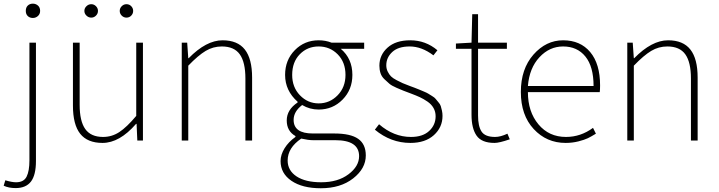

<svg xmlns="http://www.w3.org/2000/svg" viewBox="-53 -757 3872 1034"><path d="M31.2 255.9Q-5.9 255.9 -33.2 243.2L-24.4 213.9Q10.7 224.6 33.2 224.6Q75.2 224.6 90.3 194.3Q105.5 164.1 105.5 106.4V-527.3H140.6V110.4Q140.6 185.5 113.8 220.7Q86.9 255.9 31.2 255.9ZM124 -660.2Q107.4 -660.2 96.7 -670.4Q85.9 -680.7 85.9 -698.2Q85.9 -716.8 96.7 -727.1Q107.4 -737.3 124 -737.3Q139.6 -737.3 151.4 -727.1Q163.1 -716.8 163.1 -698.2Q163.1 -681.6 151.4 -670.9Q139.6 -660.2 124 -660.2Z M499 12.7Q418 12.7 378.9 -36.6Q339.8 -85.9 339.8 -188.5V-527.3H376V-192.4Q376 -104.5 406.2 -62Q436.5 -19.5 502 -19.5Q549.8 -19.5 589.8 -45.9Q629.9 -72.3 680.7 -132.8V-527.3H716.8V0H686.5L682.6 -89.8H679.7Q590.8 12.7 499 12.7ZM463.9 -672.9Q453.1 -662.1 438.5 -662.1Q423.8 -662.1 412.6 -672.9Q401.4 -683.6 401.4 -698.2Q401.4 -712.9 412.6 -723.6Q423.8 -734.4 438.5 -734.4Q453.1 -734.4 463.9 -723.6Q474.6 -712.9 474.6 -698.2Q474.6 -683.6 463.9 -672.9ZM627.9 -662.1Q613.3 -662.1 602.5 -672.9Q591.8 -683.6 591.8 -698.2Q591.8 -712.9 602.5 -723.6Q613.3 -734.4 627.9 -734.4Q643.6 -734.4 653.8 -723.6Q664.1 -712.9 664.1 -698.2Q664.1 -683.6 653.8 -672.9Q643.6 -662.1 627.9 -662.1Z M925.8 0V-527.3H955.1L960.9 -443.4H962.9Q1057.6 -540 1145.5 -540Q1226.6 -540 1265.6 -490.2Q1304.7 -440.4 1304.7 -338.9V0H1268.6V-334Q1268.6 -421.9 1238.3 -464.4Q1208 -506.8 1141.6 -506.8Q1094.7 -506.8 1054.7 -482.9Q1014.6 -459 960.9 -403.3V0Z M1674.8 256.8Q1575.2 256.8 1516.6 216.8Q1458 176.8 1458 110.4Q1458 76.2 1479.5 41.5Q1501 6.8 1538.1 -19.5V-24.4Q1491.2 -50.8 1491.2 -108.4Q1491.2 -166 1549.8 -205.1V-209Q1482.4 -268.6 1482.4 -353.5Q1482.4 -433.6 1534.7 -486.8Q1586.9 -540 1663.1 -540Q1700.2 -540 1732.4 -527.3H1908.2V-494.1H1782.2Q1844.7 -441.4 1844.7 -353.5Q1844.7 -274.4 1792 -220.7Q1739.3 -167 1663.1 -167Q1615.2 -167 1574.2 -191.4Q1528.3 -156.2 1528.3 -111.3Q1528.3 -38.1 1631.8 -38.1H1748Q1835 -38.1 1876 -9.3Q1917 19.5 1917 80.1Q1917 150.4 1849.1 203.6Q1781.2 256.8 1674.8 256.8ZM1663.1 -200.2Q1722.7 -200.2 1765.1 -243.7Q1807.6 -287.1 1807.6 -353.5Q1807.6 -421.9 1765.6 -464.4Q1723.6 -506.8 1663.1 -506.8Q1602.5 -506.8 1561.5 -464.8Q1520.5 -422.9 1520.5 -353.5Q1520.5 -287.1 1562.5 -243.7Q1604.5 -200.2 1663.1 -200.2ZM1676.8 224.6Q1766.6 224.6 1823.7 181.6Q1880.9 138.7 1880.9 84Q1880.9 -2 1752.9 -2H1633.8Q1607.4 -2 1569.3 -10.7Q1496.1 39.1 1496.1 107.4Q1496.1 161.1 1543.9 192.9Q1591.8 224.6 1676.8 224.6Z M2157.2 12.7Q2051.8 12.7 1965.8 -58.6L1988.3 -87.9Q2067.4 -19.5 2160.2 -19.5Q2223.6 -19.5 2258.3 -51.8Q2293 -84 2293 -130.9Q2293 -155.3 2281.7 -175.3Q2270.5 -195.3 2249 -210Q2227.5 -224.6 2208.5 -233.4Q2189.5 -242.2 2161.1 -252.9Q2129.9 -264.6 2119.6 -268.6Q2109.4 -272.5 2082.5 -284.2Q2055.7 -295.9 2044.4 -305.7Q2033.2 -315.4 2017.6 -330.1Q2002 -344.7 1996.1 -363.3Q1990.2 -381.8 1990.2 -403.3Q1990.2 -460.9 2034.2 -500.5Q2078.1 -540 2156.2 -540Q2239.3 -540 2302.7 -486.3L2281.2 -459Q2217.8 -506.8 2153.3 -506.8Q2091.8 -506.8 2059.6 -477.1Q2027.3 -447.3 2027.3 -405.3Q2027.3 -386.7 2035.2 -371.1Q2043 -355.5 2052.7 -345.7Q2062.5 -335.9 2083 -325.2Q2103.5 -314.5 2115.7 -309.1Q2127.9 -303.7 2154.3 -293.9Q2158.2 -293 2179.2 -284.7Q2200.2 -276.4 2205.1 -274.4Q2210 -272.5 2228.5 -264.6Q2247.1 -256.8 2252.9 -252.9Q2258.8 -249 2273.4 -240.2Q2288.1 -231.4 2293 -224.6Q2297.9 -217.8 2307.6 -207Q2317.4 -196.3 2320.8 -185.5Q2324.2 -174.8 2327.1 -161.1Q2330.1 -147.5 2330.1 -132.8Q2330.1 -71.3 2283.7 -29.3Q2237.3 12.7 2157.2 12.7Z M2610.4 12.7Q2541 12.7 2513.7 -26.4Q2486.3 -65.4 2486.3 -139.6V-494.1H2402.3V-522.5L2486.3 -527.3L2490.2 -680.7H2521.5V-527.3H2676.8V-494.1H2521.5V-134.8Q2521.5 -77.1 2540.5 -48.3Q2559.6 -19.5 2613.3 -19.5Q2642.6 -19.5 2679.7 -37.1L2692.4 -6.8Q2635.7 12.7 2610.4 12.7Z M2993.2 12.7Q2890.6 12.7 2821.3 -62Q2752 -136.7 2752 -261.7Q2752 -385.7 2819.8 -462.9Q2887.7 -540 2979.5 -540Q3072.3 -540 3125.5 -476.6Q3178.7 -413.1 3178.7 -296.9Q3178.7 -273.4 3176.8 -260.7H2790Q2790 -155.3 2846.7 -87.4Q2903.3 -19.5 2995.1 -19.5Q3074.2 -19.5 3140.6 -68.4L3156.2 -37.1Q3130.9 -21.5 3112.8 -12.7Q3094.7 -3.9 3062 4.4Q3029.3 12.7 2993.2 12.7ZM2790 -293.9H3143.6Q3143.6 -398.4 3099.6 -452.6Q3055.7 -506.8 2979.5 -506.8Q2906.2 -506.8 2852.1 -448.7Q2797.9 -390.6 2790 -293.9Z M3325.2 0V-527.3H3354.5L3360.4 -443.4H3362.3Q3457 -540 3544.9 -540Q3626 -540 3665 -490.2Q3704.1 -440.4 3704.1 -338.9V0H3668V-334Q3668 -421.9 3637.7 -464.4Q3607.4 -506.8 3541 -506.8Q3494.1 -506.8 3454.1 -482.9Q3414.1 -459 3360.4 -403.3V0Z"/></svg>

Font: Gen Shin Gothic ExtraLight
Style: Regular
Weight: 100
Designer: [Source Han Sans]
Ryoko NISHIZUKA  (kana & ideographs); Paul D. Hunt (Latin, Greek & Cyrillic); Wenlong ZHANG  (bopomofo
Version: Version 1.002.20150607